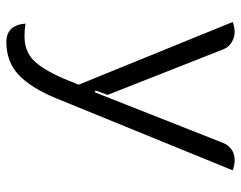

<svg xmlns="http://www.w3.org/2000/svg" viewBox="-97 -452 757 603"><g transform="rotate(90 281.5 -150.5)"><path d="M54 148Q74 151 94 151Q140 151 168.5 123.5Q197 96 226 30L246 -19L49 -503Q67 -509 82 -509Q100 -508 114.5 -498.5Q129 -489 135 -473L278 -110L264 -72L270 -70L429 -473Q436 -490 450 -499.5Q464 -509 482 -509Q497 -509 515 -503L289 51Q256 131 215 169.5Q174 208 112 208Q59 208 54 148Z"/></g></svg>

Font: K2D Light
Style: Regular
Weight: 300
Designer: Katatrad Aksorn Co.,Ltd.
Foundry: Cadson Demak Co.,Ltd.
Version: Version 1.000; ttfautohint (v1.6)